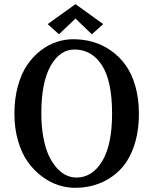

<svg xmlns="http://www.w3.org/2000/svg" viewBox="-20 -900 741 930"><path d="M49.8 0ZM480 -783.2 424.8 -733.9 345.7 -810.1 265.6 -733.9 210.9 -783.2 345.7 -879.9ZM344.2 9.8Q303.2 9.8 262.5 -3.4Q221.7 -16.6 183.1 -45.4Q144.5 -74.2 115 -115.2Q85.4 -156.2 67.6 -217Q49.8 -277.8 49.8 -350.1Q49.8 -422.4 66.7 -483.2Q83.5 -543.9 111.6 -585.2Q139.6 -626.5 176.8 -655Q213.9 -683.6 253.9 -696.8Q293.9 -710 335 -710Q384.8 -710 430.7 -696.8Q476.6 -683.6 517.3 -655Q558.1 -626.5 588.1 -585Q618.2 -543.5 635.5 -483.2Q652.8 -422.9 652.8 -350.1Q652.8 -259.3 627.9 -189Q603 -118.7 559.8 -75.9Q516.6 -33.2 461.9 -11.7Q407.2 9.8 344.2 9.8ZM340.8 -660.2Q270 -660.2 225.1 -580.8Q180.2 -501.5 180.2 -350.1Q180.2 -286.1 190.2 -233.4Q200.2 -180.7 216.8 -145.5Q233.4 -110.4 255.6 -85.9Q277.8 -61.5 301.5 -50.8Q325.2 -40 350.1 -40Q427.2 -40 475.1 -119.4Q522.9 -198.7 522.9 -350.1Q522.9 -507.8 473.6 -584Q424.3 -660.2 340.8 -660.2Z"/></svg>

Font: Pfennig
Style: Bold
Weight: 700
Version: Version 20120410 ; ttfautohint (v0.8)